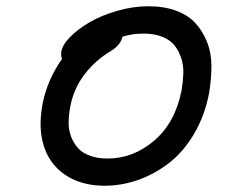

<svg xmlns="http://www.w3.org/2000/svg" viewBox="-20 -698 741 607"><path d="M310.1 -110.8Q259.3 -110.8 218.3 -127.9Q177.2 -145 149.7 -178.2Q122.1 -211.4 112.5 -260.5Q103 -309.6 115.2 -373Q130.9 -447.8 175.8 -511.2Q172.4 -521.5 173.8 -534.2Q176.8 -555.7 201.7 -581.1Q226.6 -606.4 263.7 -627.9Q300.8 -649.4 350.8 -663.8Q400.9 -678.2 449.2 -678.2Q498.5 -678.2 536.9 -664.1Q575.2 -649.9 598.1 -624.5Q621.1 -599.1 634.8 -564.7Q648.4 -530.3 648.4 -489.5Q648.4 -448.7 641.1 -403.8Q627 -331.1 593 -273.9Q559.1 -216.8 513.4 -181.9Q467.8 -147 416 -128.9Q364.3 -110.8 310.1 -110.8ZM202.1 -360.8Q197.3 -335 197 -310.8Q196.8 -286.6 204.8 -265.9Q212.9 -245.1 226.8 -229.7Q240.7 -214.4 264.6 -205.6Q288.6 -196.8 319.8 -196.8Q401.4 -196.8 467.8 -253.7Q534.2 -310.5 554.2 -413.1Q558.6 -439.9 559.6 -465.6Q560.5 -491.2 553 -514.2Q545.4 -537.1 532 -554.2Q518.6 -571.3 493.4 -581.5Q468.3 -591.8 434.1 -591.8Q397 -591.8 367.2 -582Q361.3 -555.7 331.1 -537.1Q281.7 -507.8 247.3 -462.9Q212.9 -418 202.1 -360.8Z"/></svg>

Font: Shantell Sans Irregular Bouncy
Style: Italic
Weight: 400
Italic angle: -11.31°
Designer: Stephen Nixon, Anya Danilova, Shantell Martin
Foundry: Arrow Type
Version: Version 1.006;[9816181b4]